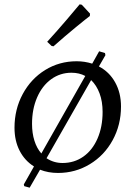

<svg xmlns="http://www.w3.org/2000/svg" viewBox="-20 -790 604 887"><path d="M539 -298Q539 -213 500.5 -142.5Q462 -72 395 -31.5Q328 9 248 9Q203 9 165 -6L117 77L92 70L90 62L137 -21Q94 -48 70.5 -94Q47 -140 47 -200Q47 -285 85 -355.5Q123 -426 188.5 -466.5Q254 -507 334 -507Q371 -507 406 -496L438 -553L465 -545L467 -535L437 -483Q485 -458 512 -409.5Q539 -361 539 -298ZM128 -218Q128 -175 139 -140Q150 -105 171 -81L374 -439Q346 -454 310 -454Q258 -454 216.5 -424Q175 -394 151.5 -340Q128 -286 128 -218ZM454 -273Q454 -321 440 -358.5Q426 -396 401 -420L195 -59Q228 -37 269 -37Q323 -37 365 -66.5Q407 -96 430.5 -150Q454 -204 454 -273ZM227 -576 218 -578 198 -597Q243 -646 289 -700Q335 -754 348 -770L358 -768L396 -727L395 -716Q380 -705 330 -664Q280 -623 227 -576Z"/></svg>

Font: Alegreya SC
Style: Italic
Weight: 400
Italic angle: -7°
Designer: Juan Pablo del Peral
Foundry: Huerta Tipografica
Version: Version 2.007; ttfautohint (v1.6)